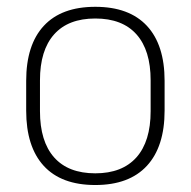

<svg xmlns="http://www.w3.org/2000/svg" viewBox="-20 -518 546 550"><path d="M253 12Q155.5 12 105.2 -43Q55 -98 55 -201V-286.5Q55 -389.5 105.5 -444Q156 -498.5 253 -498.5Q350 -498.5 400.8 -444Q451.5 -389.5 451.5 -286.5V-201Q451.5 -98 400.8 -43Q350 12 253 12ZM253 -21.5Q330 -21.5 370.8 -67.2Q411.5 -113 411.5 -199.5V-288Q411.5 -374 371 -419.5Q330.5 -465 253 -465Q175.5 -465 135 -419.5Q94.5 -374 94.5 -288V-199.5Q94.5 -113 135 -67.2Q175.5 -21.5 253 -21.5Z"/></svg>

Font: Anek Tamil Medium ExtraLight
Style: Regular
Weight: 250
Version: Version 1.003